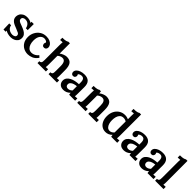

<svg xmlns="http://www.w3.org/2000/svg" viewBox="388 -2333 3927 3927"><g transform="rotate(45 2351.0 -369.5)"><path d="M264 16Q218 16 178 4.5Q138 -7 114 -25L117 7H52L47 -165H101Q104 -131 124.5 -104Q145 -77 179 -61Q213 -45 254 -45Q283 -45 309.5 -59.5Q336 -74 336 -105Q336 -138 304.5 -155Q273 -172 220 -192Q189 -204 158 -217Q127 -230 101 -248.5Q75 -267 59 -294Q43 -321 43 -360Q43 -395 61 -431Q79 -467 119.5 -491.5Q160 -516 226 -516Q253 -516 287 -507.5Q321 -499 347 -479L346 -511H411V-335H357Q350 -386 315.5 -421.5Q281 -457 223 -457Q191 -457 169 -441Q147 -425 147 -396Q147 -370 164 -354.5Q181 -339 210 -328Q239 -317 273 -304Q320 -287 358.5 -265.5Q397 -244 420 -213Q443 -182 443 -136Q443 -84 417 -50.5Q391 -17 350 -0.5Q309 16 264 16Z M759 16Q691 16 635 -14Q579 -44 545.5 -101.5Q512 -159 512 -240Q512 -313 545 -376Q578 -439 637 -477.5Q696 -516 773 -516Q834 -516 876 -497Q918 -478 940 -448Q962 -418 962 -384Q962 -357 946.5 -337Q931 -317 902 -316Q868 -315 854.5 -335.5Q841 -356 841 -374Q841 -384 844 -395.5Q847 -407 854 -417Q847 -435 831 -443.5Q815 -452 798 -454.5Q781 -457 771 -457Q716 -455 680 -406.5Q644 -358 644 -267Q644 -212 659.5 -165.5Q675 -119 707 -90.5Q739 -62 789 -61Q833 -60 874 -82.5Q915 -105 941 -141L981 -104Q931 -33 871.5 -8.5Q812 16 759 16Z M1349 -53Q1378 -53 1390.5 -66Q1403 -79 1405.5 -101.5Q1408 -124 1408 -153V-295Q1407 -367 1385 -402Q1363 -437 1316 -437Q1287 -437 1258.5 -424Q1230 -411 1212 -392V-143Q1212 -126 1211 -104Q1210 -82 1207 -61Q1224 -63 1241.5 -63.5Q1259 -64 1272 -64V0H1029V-53Q1058 -53 1070.5 -66Q1083 -79 1085.5 -101.5Q1088 -124 1088 -153V-585Q1088 -602 1089 -622.5Q1090 -643 1092 -665Q1076 -664 1055.5 -663Q1035 -662 1022 -661V-726Q1090 -726 1122.5 -735.5Q1155 -745 1166 -755H1212V-457Q1242 -481 1285.5 -498.5Q1329 -516 1364 -516Q1454 -516 1492.5 -462.5Q1531 -409 1531 -294L1532 -143Q1532 -126 1531 -104Q1530 -82 1528 -61Q1543 -63 1561 -63.5Q1579 -64 1592 -64V0H1349Z M1944 0Q1941 -15 1940.5 -25.5Q1940 -36 1939 -50Q1904 -15 1866 0.5Q1828 16 1787 16Q1719 16 1682.5 -21Q1646 -58 1646 -112Q1646 -159 1672 -193Q1698 -227 1740 -249Q1782 -271 1833 -281.5Q1884 -292 1934 -294V-349Q1934 -378 1927.5 -402.5Q1921 -427 1904 -441.5Q1887 -456 1854 -456Q1831 -455 1809 -446.5Q1787 -438 1774 -420Q1782 -411 1784 -400.5Q1786 -390 1786 -382Q1786 -364 1772 -345Q1758 -326 1727 -326Q1700 -327 1685.5 -345Q1671 -363 1671 -388Q1671 -426 1698.5 -454.5Q1726 -483 1773 -499.5Q1820 -516 1878 -516Q1964 -516 2010 -471Q2056 -426 2055 -327Q2055 -274 2054.5 -234.5Q2054 -195 2054 -143Q2054 -128 2053.5 -105.5Q2053 -83 2050 -61Q2088 -64 2117 -65V0ZM1933 -235Q1893 -232 1856 -220Q1819 -208 1795.5 -185Q1772 -162 1773 -128Q1774 -97 1793 -82.5Q1812 -68 1837 -68Q1865 -68 1889 -80Q1913 -92 1933 -112Q1933 -122 1933 -133Q1933 -144 1933 -155Q1933 -169 1933 -190Q1933 -211 1933 -235Z M2178 0V-53Q2207 -53 2219 -66Q2231 -79 2234 -101.5Q2237 -124 2237 -153V-341Q2237 -359 2238 -379Q2239 -399 2241 -420Q2225 -419 2204.5 -418Q2184 -417 2171 -416V-481Q2239 -481 2270.5 -490.5Q2302 -500 2313 -510H2355Q2358 -493 2357.5 -485Q2357 -477 2361 -456Q2391 -481 2434 -498.5Q2477 -516 2511 -516Q2601 -516 2640 -462.5Q2679 -409 2679 -294V-143Q2679 -126 2678.5 -104Q2678 -82 2675 -61Q2692 -63 2709.5 -63.5Q2727 -64 2740 -64V0H2497V-53Q2526 -53 2538.5 -66Q2551 -79 2554 -101.5Q2557 -124 2557 -153L2556 -295Q2556 -367 2534.5 -402.5Q2513 -438 2464 -438Q2435 -437 2407 -424Q2379 -411 2360 -391Q2361 -379 2361 -366Q2361 -353 2361 -340L2360 -143Q2360 -126 2359.5 -104Q2359 -82 2356 -61Q2372 -63 2390 -63.5Q2408 -64 2421 -64V0Z M3006 16Q2946 16 2899 -15Q2852 -46 2825.5 -103Q2799 -160 2799 -237Q2799 -318 2831 -381Q2863 -444 2919.5 -480Q2976 -516 3050 -516Q3079 -516 3104.5 -509.5Q3130 -503 3149 -495V-584Q3149 -599 3149.5 -621Q3150 -643 3152 -665Q3135 -663 3114.5 -662.5Q3094 -662 3081 -661V-726Q3150 -726 3182.5 -735.5Q3215 -745 3225 -755H3271V-143Q3271 -128 3270 -105.5Q3269 -83 3267 -61Q3305 -64 3334 -65V0H3160Q3158 -13 3156.5 -24.5Q3155 -36 3153 -48Q3122 -15 3084.5 0.5Q3047 16 3006 16ZM3053 -61Q3081 -61 3106.5 -76.5Q3132 -92 3149 -115Q3148 -129 3148 -143.5Q3148 -158 3148 -173L3149 -429Q3115 -454 3064 -454Q3017 -453 2987.5 -425Q2958 -397 2944.5 -350.5Q2931 -304 2932 -250Q2932 -201 2945 -158Q2958 -115 2984.5 -88Q3011 -61 3053 -61Z M3690 0Q3687 -15 3686.5 -25.5Q3686 -36 3685 -50Q3650 -15 3612 0.5Q3574 16 3533 16Q3465 16 3428.5 -21Q3392 -58 3392 -112Q3392 -159 3418 -193Q3444 -227 3486 -249Q3528 -271 3579 -281.5Q3630 -292 3680 -294V-349Q3680 -378 3673.5 -402.5Q3667 -427 3650 -441.5Q3633 -456 3600 -456Q3577 -455 3555 -446.5Q3533 -438 3520 -420Q3528 -411 3530 -400.5Q3532 -390 3532 -382Q3532 -364 3518 -345Q3504 -326 3473 -326Q3446 -327 3431.5 -345Q3417 -363 3417 -388Q3417 -426 3444.5 -454.5Q3472 -483 3519 -499.5Q3566 -516 3624 -516Q3710 -516 3756 -471Q3802 -426 3801 -327Q3801 -274 3800.5 -234.5Q3800 -195 3800 -143Q3800 -128 3799.5 -105.5Q3799 -83 3796 -61Q3834 -64 3863 -65V0ZM3679 -235Q3639 -232 3602 -220Q3565 -208 3541.5 -185Q3518 -162 3519 -128Q3520 -97 3539 -82.5Q3558 -68 3583 -68Q3611 -68 3635 -80Q3659 -92 3679 -112Q3679 -122 3679 -133Q3679 -144 3679 -155Q3679 -169 3679 -190Q3679 -211 3679 -235Z M4211 0Q4208 -15 4207.5 -25.5Q4207 -36 4206 -50Q4171 -15 4133 0.5Q4095 16 4054 16Q3986 16 3949.5 -21Q3913 -58 3913 -112Q3913 -159 3939 -193Q3965 -227 4007 -249Q4049 -271 4100 -281.5Q4151 -292 4201 -294V-349Q4201 -378 4194.5 -402.5Q4188 -427 4171 -441.5Q4154 -456 4121 -456Q4098 -455 4076 -446.5Q4054 -438 4041 -420Q4049 -411 4051 -400.5Q4053 -390 4053 -382Q4053 -364 4039 -345Q4025 -326 3994 -326Q3967 -327 3952.5 -345Q3938 -363 3938 -388Q3938 -426 3965.5 -454.5Q3993 -483 4040 -499.5Q4087 -516 4145 -516Q4231 -516 4277 -471Q4323 -426 4322 -327Q4322 -274 4321.5 -234.5Q4321 -195 4321 -143Q4321 -128 4320.5 -105.5Q4320 -83 4317 -61Q4355 -64 4384 -65V0ZM4200 -235Q4160 -232 4123 -220Q4086 -208 4062.5 -185Q4039 -162 4040 -128Q4041 -97 4060 -82.5Q4079 -68 4104 -68Q4132 -68 4156 -80Q4180 -92 4200 -112Q4200 -122 4200 -133Q4200 -144 4200 -155Q4200 -169 4200 -190Q4200 -211 4200 -235Z M4431 -53Q4460 -53 4472.5 -66Q4485 -79 4487.5 -101.5Q4490 -124 4490 -153V-585Q4490 -602 4490.5 -622.5Q4491 -643 4494 -665Q4477 -664 4456.5 -663Q4436 -662 4423 -661V-726Q4492 -726 4524.5 -735.5Q4557 -745 4568 -755H4613L4614 -143Q4614 -126 4613 -104Q4612 -82 4609 -61Q4626 -63 4643.5 -63.5Q4661 -64 4674 -64V0H4431Z"/></g></svg>

Font: Lora SemiBold
Style: Regular
Weight: 600
Designer: Olga Karpushina, Alexei Vanyashin (Cyrillic)
Foundry: Cyreal
Version: Version 3.011; ttfautohint (v1.8.4.7-5d5b)